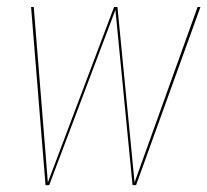

<svg xmlns="http://www.w3.org/2000/svg" viewBox="-20 -538 602 558"><path d="M562.5 -517.6 375.5 0H365.2L315.4 -509.3L123 0H112.3L70.3 -517.6H78.1L119.1 -7.8L311.5 -517.6H321.3L371.1 -7.8L554.2 -517.6Z"/></svg>

Font: Fira Sans Compressed Eight
Style: Italic
Weight: 100
Width: 3
Italic angle: -8°
Designer: Carrois Corporate & Edenspiekermann AG
Foundry: Carrois Corporate GbR & Edenspiekermann AG
Version: Version 4.203;PS 004.203;hotconv 1.0.88;makeotf.lib2.5.64775